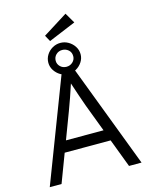

<svg xmlns="http://www.w3.org/2000/svg" viewBox="-152 -1165 977 1259"><g transform="rotate(-15 336.5 -536.0)"><path d="M25 0 293 -700H382L648 0H563L490 -193H178L105 0ZM275 -449 207 -269H462L392 -454Q380 -487 364 -534Q348 -581 335 -621Q321 -578 306 -534.5Q291 -491 275 -449ZM336 -685Q307 -685 282.5 -699.5Q258 -714 242.5 -738Q227 -762 227 -790Q227 -819 242 -843Q257 -867 282 -881.5Q307 -896 336 -896Q365 -896 390 -881.5Q415 -867 430.5 -843Q446 -819 446 -790Q446 -762 430.5 -738Q415 -714 390 -699.5Q365 -685 336 -685ZM336 -734Q361 -734 378.5 -750.5Q396 -767 396 -790Q396 -817 378 -832.5Q360 -848 336 -848Q311 -848 294 -831.5Q277 -815 277 -790Q277 -767 294 -750.5Q311 -734 336 -734ZM275 -925 252 -967 419 -1072 460 -1002Z"/></g></svg>

Font: Lexend Deca Light
Style: Regular
Weight: 300
Designer: Bonnie Shaver-Troup, Thomas Jockin
Foundry: Lexend
Version: Version 1.008; ttfautohint (v1.8.4.7-5d5b)